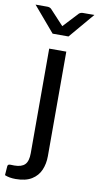

<svg xmlns="http://www.w3.org/2000/svg" viewBox="-135 -759 506 984"><g transform="rotate(10 118.0 -267.0)"><path d="M21 182Q-12 182 -35.5 172L-32 124.5Q-31 118.5 -27.5 116.5Q-24 114.5 -16.5 114.5L3 115Q40.5 115 57.8 97.5Q75 80 75 38V-506H164V38Q164 77.5 150 110.2Q136 143 104.5 162.5Q73 182 21 182ZM161.5 -584.5H79L-33 -716H28.5Q40.5 -716 48.5 -709L121 -631L193.5 -709Q202.5 -716 213.5 -716H273Z"/></g></svg>

Font: Verano Sans
Style: Regular
Weight: 400
Designer: Lukasz Dziedzic with Adam Twardoch and Botio Nikoltchev
Foundry: tyPoland Lukasz Dziedzic
Version: Version 3.001;December 28, 2019;FontCreator 12.0.0.2547 64-b